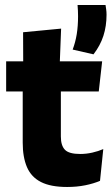

<svg xmlns="http://www.w3.org/2000/svg" viewBox="-20 -734 446 765"><path d="M400.5 -714Q401.5 -707 403 -697Q404.5 -687 404.5 -675.5Q404.5 -630 392 -591.2Q379.5 -552.5 352.5 -517.5L269.5 -536.5Q280.5 -565.5 285.8 -598Q291 -630.5 291 -669.5Q291 -681 290.5 -691.2Q290 -701.5 289 -714ZM247.5 11Q182 11 143.2 -8.8Q104.5 -28.5 87.5 -68Q70.5 -107.5 70.5 -165.5V-440H222.5V-190Q222.5 -154 238.8 -137.2Q255 -120.5 299.5 -120.5Q324 -120.5 348 -126Q372 -131.5 391.5 -140L378.5 -13.5Q353 -2.5 319.8 4.2Q286.5 11 247.5 11ZM4.5 -369.5V-489.5H387L373.5 -369.5ZM72.5 -478.5 72 -605.5 223.5 -620 218 -478.5Z"/></svg>

Font: Anek Latin Medium
Style: Bold
Weight: 700
Version: Version 1.003